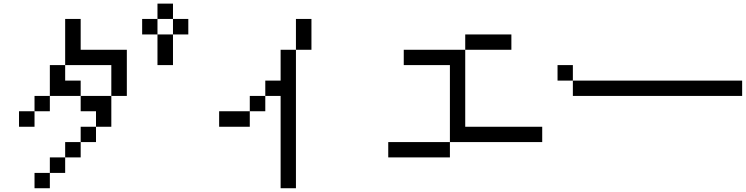

<svg xmlns="http://www.w3.org/2000/svg" viewBox="-20 -879 4040 1040"><path d="M750 -692.4V-776.4H833V-692.4ZM83 -192.4V-276.4H167V-192.4ZM833 -692.4H917V-526.4H833ZM917 -692.4V-776.4H833V-859.4H917V-776.4H1000V-692.4ZM417 -109.4V-192.4H500V-109.4ZM417 -109.4V-26.4H333V-109.4ZM333 -26.4V57.6H250V-26.4ZM250 57.6V140.6H167V57.6ZM500 -192.4V-276.4H417V-359.4H250V-276.4H167V-359.4H250V-526.4H333V-442.4H417V-359.4H583V-192.4ZM583 -359.4V-526.4H333V-776.4H417V-609.4H667V-359.4Z M1167 -192.4V-276.4H1333V-192.4ZM1583 -609.4V140.6H1500V-359.4H1417V-276.4H1333V-359.4H1417V-442.4H1500V-609.4ZM1583 -609.4V-776.4H1667V-609.4Z M2167 -526.4V-609.4H2500V-192.4H2917V-109.4H2417V-526.4ZM2083 -26.4V-109.4H2417V-26.4ZM2500 -609.4V-692.4H2750V-609.4Z M3000 -442.4V-526.4H3083V-442.4ZM3083 -442.4H4000V-359.4H3083Z"/></svg>

Font: KH Dot Kodenmachou 12
Style: Regular
Weight: 400
Designer: Original version for X68000 by Keitarou Hiraki (http://hp.vector.co.jp/authors/VA000874/) / TrueType conversion by Homem
Version: Version 1.00.20150527